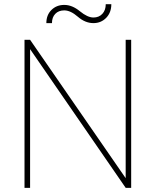

<svg xmlns="http://www.w3.org/2000/svg" viewBox="-20 -902 748 922"><path d="M609.9 0H583.5L124.5 -666V0H97.7V-710.9H124.5L583.5 -46.4V-710.9H609.9ZM514.6 -881.8Q514.6 -841.8 490 -816.4Q465.3 -791 428.7 -791Q389.2 -791 354 -821.5Q318.8 -852.1 288.6 -852.1Q261.2 -852.1 245.4 -835.4Q229.5 -818.8 229.5 -791H202.6Q202.6 -830.1 227.1 -854.2Q251.5 -878.4 288.6 -878.4Q326.7 -878.4 363.5 -848.1Q400.4 -817.9 428.7 -817.9Q455.1 -817.9 471.4 -835.4Q487.8 -853 487.8 -881.8Z"/></svg>

Font: Roboto Thin
Style: Regular
Weight: 250
Designer: Google
Version: Version 2.134; 2016